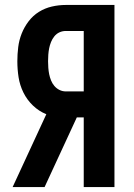

<svg xmlns="http://www.w3.org/2000/svg" viewBox="-20 -755 540 775"><path d="M31 0 167 -294Q137 -306 113 -329Q89 -352 74.5 -381.5Q60 -411 55 -443Q50 -475 50 -508Q50 -536 53.5 -564.5Q57 -593 67.5 -619.5Q78 -646 95.5 -669Q113 -692 137 -707Q161 -722 189 -728.5Q217 -735 246 -735H442V0H318V-281H290L160 0ZM246 -386H318V-630H246Q232 -630 220 -624.5Q208 -619 199.5 -608.5Q191 -598 186 -585.5Q181 -573 178.5 -560.5Q176 -548 175 -534.5Q174 -521 174 -508Q174 -495 175 -481.5Q176 -468 178.5 -455.5Q181 -443 186 -430.5Q191 -418 199.5 -408Q208 -398 220 -392Q232 -386 246 -386Z"/></svg>

Font: Iosevka SS04 Extrabold
Style: Regular
Weight: 800
Monospace: yes
Designer: Belleve Invis
Foundry: Belleve Invis
Version: Version 19.0.0; ttfautohint (v1.8.4)